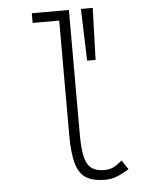

<svg xmlns="http://www.w3.org/2000/svg" viewBox="-56 -846 712 907"><g transform="rotate(-5 300.0 -393.0)"><path d="M406 14Q349 14 316 -6.5Q283 -27 269 -76.5Q255 -126 255 -211V-754H129V-800H305V-211Q305 -143 314 -104Q323 -65 345.5 -48.5Q368 -32 406 -32Q429 -32 447 -40Q465 -48 491 -70L520 -26Q483 -4 458.5 5Q434 14 406 14ZM370 -554 362 -800H418L410 -554Z"/></g></svg>

Font: Victor Mono Thin
Style: Regular
Weight: 100
Monospace: yes
Designer: Rune Bjørnerås
Version: Version 1.561;gftools[0.9.30]